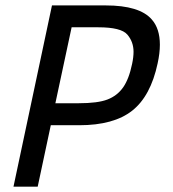

<svg xmlns="http://www.w3.org/2000/svg" viewBox="-20 -696 644 716"><path d="M120.6 0H30.3L173.8 -675.8H374Q500.5 -675.8 545.9 -623.5Q576.2 -589.4 576.2 -529.3Q576.2 -498 567.9 -460Q542 -337.9 473.1 -283.4Q404.3 -229 275.4 -229H169.4ZM273.4 -311Q344.7 -311 380.9 -325Q417 -338.9 439 -369.9Q460.9 -400.9 472.7 -458Q478 -482.9 478 -502.9Q478 -540 454.8 -567.1Q431.6 -594.2 346.7 -594.2H247.1L186.5 -311Z"/></svg>

Font: Cadman
Style: Italic
Weight: 400
Italic angle: -12°
Designer: Paul James MIller
Foundry: High-Logic / Made with FontCreator
Version: Version 2.114;March 28, 2021;FontCreator 13.0.0.2683 64-bit